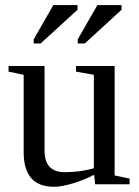

<svg xmlns="http://www.w3.org/2000/svg" viewBox="-20 -715 540 745"><path d="M152.8 -130.9Q152.8 -46.9 231 -46.9Q291.5 -46.9 344.2 -62V-424.8L274.9 -437V-459H424.8V-34.2L482.9 -22V0H349.1L345.2 -37.1Q310.5 -18.1 265.1 -4.2Q219.7 9.8 189 9.8Q71.8 9.8 71.8 -125V-424.8L13.2 -437V-459H152.8ZM110.8 -546.4V-562.5L187 -695.3H280.8V-677.2L137.7 -546.4ZM281.7 -546.4V-562.5L357.9 -695.3H451.7V-677.2L309.1 -546.4Z"/></svg>

Font: Liberation Serif
Style: Regular
Weight: 400
Designer: Steve Matteson
Foundry: Ascender Corporation
Version: Version 2.1.5